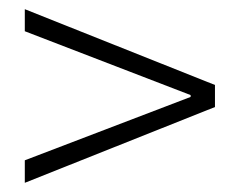

<svg xmlns="http://www.w3.org/2000/svg" viewBox="-20 -541 522 418"><path d="M34 -143V-192L395 -330V-334L34 -473V-521L448 -356V-308Z"/></svg>

Font: Assistant Light
Style: Regular
Weight: 300
Designer: Hebrew By Ben Nathan, Latin by Paul Hunt
Version: Version 2.001;PS 002.001;hotconv 1.0.88;makeotf.lib2.5.64775